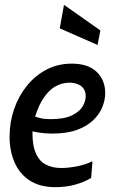

<svg xmlns="http://www.w3.org/2000/svg" viewBox="-20 -762 476 792"><path d="M107.5 -287.5Q127 -279.5 145.2 -275Q163.5 -270.5 188 -270.5Q244.5 -270.5 276.2 -285.8Q308 -301 320.8 -323Q333.5 -345 333.5 -365Q333.5 -385 324.2 -397.2Q315 -409.5 299.5 -415.2Q284 -421 267 -421Q234.5 -421 206 -404Q177.5 -387 154.8 -350Q132 -313 117 -253L115.5 -251.5Q110 -179 124.2 -139.2Q138.5 -99.5 167 -84.2Q195.5 -69 231.5 -69Q260.5 -69 295.5 -75.5Q330.5 -82 361.5 -97L356 -28Q329 -11.5 291.5 -0.8Q254 10 208.5 10Q144 10 102 -17.8Q60 -45.5 39.8 -92.8Q19.5 -140 19.5 -198.5Q19.5 -257.5 38 -311.5Q56.5 -365.5 90.8 -408Q125 -450.5 172 -475Q219 -499.5 276 -499.5Q343.5 -499.5 378.8 -465.5Q414 -431.5 414 -377.5Q414 -350.5 402.5 -321.2Q391 -292 365.5 -267Q340 -242 298.2 -226.5Q256.5 -211 196 -211Q168.5 -211 142 -214.8Q115.5 -218.5 99.5 -225ZM382.5 -576.5 226.5 -645 244 -742 394 -636.5Z"/></svg>

Font: Cabin
Style: Italic
Weight: 400
Width: 4
Italic angle: -10°
Designer: Pablo Impallari
Foundry: Pablo Impallari. http://www.impallari.com Igino Marini. http://www.ikern.com
Version: Version 3.001